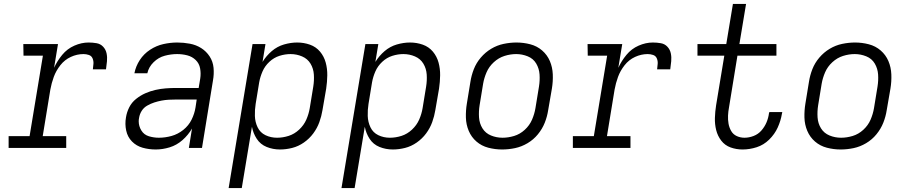

<svg xmlns="http://www.w3.org/2000/svg" viewBox="-20 -755 4648 980"><path d="M24 0H318V-60H198L237 -298Q243 -331 254.5 -362.5Q266 -394 288 -422Q310 -450 341.5 -464.5Q373 -479 406 -479Q420 -479 433.5 -474.5Q447 -470 452.5 -457Q458 -444 457 -430Q456 -416 454 -401H521Q524 -422 526 -442.5Q528 -463 524 -482.5Q520 -502 506.5 -516.5Q493 -531 473 -534.5Q453 -538 432 -538Q396 -538 359.5 -522Q323 -506 297.5 -475Q272 -444 256 -409L276 -530H99L100 -471H199L131 -60H24Z M775 8Q810 8 846 -3Q882 -14 911.5 -40Q941 -66 960 -99L944 0H1011L1067 -344Q1073 -377 1070 -409Q1067 -441 1050 -467Q1033 -493 1007 -509.5Q981 -526 949 -532Q917 -538 885 -538Q850 -538 814 -530Q778 -522 746 -501Q714 -480 693.5 -448.5Q673 -417 666 -381H732Q739 -413 764 -437.5Q789 -462 821 -470.5Q853 -479 884 -479Q911 -479 936 -472.5Q961 -466 979 -448.5Q997 -431 1001.5 -405.5Q1006 -380 1002 -354L994 -306H879Q853 -306 826.5 -304Q800 -302 773.5 -296Q747 -290 722 -279Q697 -268 674.5 -250Q652 -232 639.5 -207Q627 -182 623 -156Q617 -122 624 -89Q631 -56 653.5 -33Q676 -10 708 -1Q740 8 775 8ZM791 -52Q765 -52 740 -59.5Q715 -67 701.5 -89Q688 -111 688 -136Q688 -145 690 -154Q693 -173 703.5 -189.5Q714 -206 731.5 -216Q749 -226 767.5 -232Q786 -238 804.5 -241.5Q823 -245 841.5 -246Q860 -247 879 -247H984L978 -207Q973 -175 958 -144.5Q943 -114 915.5 -92Q888 -70 855.5 -61Q823 -52 791 -52Z M1147 205H1214L1266 -108Q1272 -75 1290.5 -46.5Q1309 -18 1341 -5Q1373 8 1409 8Q1440 8 1471.5 0Q1503 -8 1531 -27.5Q1559 -47 1579 -74Q1599 -101 1610 -131.5Q1621 -162 1626 -193L1645 -303Q1650 -337 1650.5 -370.5Q1651 -404 1642.5 -435.5Q1634 -467 1613.5 -491.5Q1593 -516 1562 -527Q1531 -538 1497 -538Q1464 -538 1429.5 -528Q1395 -518 1367 -494Q1339 -470 1320 -439L1335 -530H1269ZM1394 -52Q1362 -52 1335 -65Q1308 -78 1295 -105Q1282 -132 1281 -163Q1280 -194 1285 -225L1303 -335Q1308 -363 1320 -390.5Q1332 -418 1355 -439.5Q1378 -461 1406.5 -470Q1435 -479 1463 -479Q1494 -479 1522 -467Q1550 -455 1565 -430Q1580 -405 1582 -374.5Q1584 -344 1579 -313L1561 -203Q1556 -173 1543.5 -144.5Q1531 -116 1507 -93.5Q1483 -71 1453.5 -61.5Q1424 -52 1394 -52Z M1723 205H1790L1842 -108Q1848 -75 1866.5 -46.5Q1885 -18 1917 -5Q1949 8 1985 8Q2016 8 2047.5 0Q2079 -8 2107 -27.5Q2135 -47 2155 -74Q2175 -101 2186 -131.5Q2197 -162 2202 -193L2221 -303Q2226 -337 2226.5 -370.5Q2227 -404 2218.5 -435.5Q2210 -467 2189.5 -491.5Q2169 -516 2138 -527Q2107 -538 2073 -538Q2040 -538 2005.5 -528Q1971 -518 1943 -494Q1915 -470 1896 -439L1911 -530H1845ZM1970 -52Q1938 -52 1911 -65Q1884 -78 1871 -105Q1858 -132 1857 -163Q1856 -194 1861 -225L1879 -335Q1884 -363 1896 -390.5Q1908 -418 1931 -439.5Q1954 -461 1982.5 -470Q2011 -479 2039 -479Q2070 -479 2098 -467Q2126 -455 2141 -430Q2156 -405 2158 -374.5Q2160 -344 2155 -313L2137 -203Q2132 -173 2119.5 -144.5Q2107 -116 2083 -93.5Q2059 -71 2029.5 -61.5Q2000 -52 1970 -52Z M2543 8Q2576 8 2609 1Q2642 -6 2672.5 -24Q2703 -42 2725.5 -69.5Q2748 -97 2760.5 -128.5Q2773 -160 2778 -193L2797 -303Q2803 -339 2801.5 -375.5Q2800 -412 2786.5 -443.5Q2773 -475 2747 -497.5Q2721 -520 2686.5 -529Q2652 -538 2616 -538Q2584 -538 2550.5 -531Q2517 -524 2487 -506Q2457 -488 2434 -461Q2411 -434 2398.5 -402Q2386 -370 2381 -337L2363 -227Q2357 -191 2358 -155Q2359 -119 2372.5 -87Q2386 -55 2412 -32.5Q2438 -10 2472.5 -1Q2507 8 2543 8ZM2545 -52Q2514 -52 2486 -63.5Q2458 -75 2442.5 -100Q2427 -125 2425 -156Q2423 -187 2428 -218L2446 -328Q2451 -357 2463.5 -386Q2476 -415 2500.5 -437.5Q2525 -460 2555 -469.5Q2585 -479 2615 -479Q2645 -479 2673.5 -467.5Q2702 -456 2717 -430.5Q2732 -405 2734 -374.5Q2736 -344 2731 -313L2713 -203Q2708 -173 2695.5 -144Q2683 -115 2658.5 -92.5Q2634 -70 2604 -61Q2574 -52 2545 -52Z M2904 0H3198V-60H3078L3117 -298Q3123 -331 3134.5 -362.5Q3146 -394 3168 -422Q3190 -450 3221.5 -464.5Q3253 -479 3286 -479Q3300 -479 3313.5 -474.5Q3327 -470 3332.5 -457Q3338 -444 3337 -430Q3336 -416 3334 -401H3401Q3404 -422 3406 -442.5Q3408 -463 3404 -482.5Q3400 -502 3386.5 -516.5Q3373 -531 3353 -534.5Q3333 -538 3312 -538Q3276 -538 3239.5 -522Q3203 -506 3177.5 -475Q3152 -444 3136 -409L3156 -530H2979L2980 -471H3079L3011 -60H2904Z M3770 8Q3806 8 3842 -3.5Q3878 -15 3906 -42.5Q3934 -70 3949.5 -104Q3965 -138 3971 -174L3973 -183H3907L3905 -177Q3902 -153 3892.5 -130.5Q3883 -108 3866.5 -89Q3850 -70 3826.5 -61Q3803 -52 3780 -52Q3759 -52 3740.5 -60.5Q3722 -69 3712 -86.5Q3702 -104 3698.5 -124Q3695 -144 3696 -165Q3697 -186 3701 -207L3744 -471H3943V-530H3754L3788 -735H3721L3687 -530H3540V-471H3677L3635 -217Q3630 -185 3629 -153Q3628 -121 3635.5 -91Q3643 -61 3661.5 -37Q3680 -13 3709 -2.5Q3738 8 3770 8Z M4271 8Q4304 8 4337 1Q4370 -6 4400.5 -24Q4431 -42 4453.5 -69.5Q4476 -97 4488.5 -128.5Q4501 -160 4506 -193L4525 -303Q4531 -339 4529.5 -375.5Q4528 -412 4514.5 -443.5Q4501 -475 4475 -497.5Q4449 -520 4414.5 -529Q4380 -538 4344 -538Q4312 -538 4278.5 -531Q4245 -524 4215 -506Q4185 -488 4162 -461Q4139 -434 4126.5 -402Q4114 -370 4109 -337L4091 -227Q4085 -191 4086 -155Q4087 -119 4100.5 -87Q4114 -55 4140 -32.5Q4166 -10 4200.5 -1Q4235 8 4271 8ZM4273 -52Q4242 -52 4214 -63.5Q4186 -75 4170.5 -100Q4155 -125 4153 -156Q4151 -187 4156 -218L4174 -328Q4179 -357 4191.5 -386Q4204 -415 4228.5 -437.5Q4253 -460 4283 -469.5Q4313 -479 4343 -479Q4373 -479 4401.5 -467.5Q4430 -456 4445 -430.5Q4460 -405 4462 -374.5Q4464 -344 4459 -313L4441 -203Q4436 -173 4423.5 -144Q4411 -115 4386.5 -92.5Q4362 -70 4332 -61Q4302 -52 4273 -52Z"/></svg>

Font: Iosevka Sparkle Light Oblique
Style: Regular
Weight: 300
Italic angle: -9°
Designer: Belleve Invis
Foundry: Belleve Invis
Version: Version 4.5.0; ttfautohint (v1.8.3)